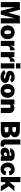

<svg xmlns="http://www.w3.org/2000/svg" viewBox="3311 -4113 813 7475"><g transform="rotate(90 3717.5 -375.5)"><path d="M60 -742H356L476 -289L597 -742H892V0H692V-537L548 0H404L260 -537V0H60Z M967 -262Q967 -344 1001 -407.5Q1035 -471 1096.5 -505.5Q1158 -540 1236 -540Q1318 -540 1379 -504.5Q1440 -469 1472.5 -406Q1505 -343 1505 -262Q1505 -183 1472 -121.5Q1439 -60 1377.5 -25Q1316 10 1235 10Q1154 10 1093.5 -24.5Q1033 -59 1000 -121Q967 -183 967 -262ZM1311 -269Q1311 -398 1236 -398Q1193 -398 1176.5 -360.5Q1160 -323 1160 -269Q1160 -214 1176.5 -174Q1193 -134 1236 -134Q1279 -134 1295 -174Q1311 -214 1311 -269Z M1570 -530H1763V-384Q1784 -454 1828 -497Q1872 -540 1942 -540L1943 -353Q1927 -355 1899 -355Q1824 -355 1797 -327Q1770 -299 1770 -254V0H1570Z M2008 -530H2201V-384Q2222 -454 2266 -497Q2310 -540 2380 -540L2381 -353Q2365 -355 2337 -355Q2262 -355 2235 -327Q2208 -299 2208 -254V0H2008Z M2646 -594H2446V-762H2646ZM2646 0H2446V-530H2646Z M2706 -136 2836 -182Q2855 -160 2893.5 -141Q2932 -122 2977 -122Q3003 -122 3019 -128.5Q3035 -135 3035 -149Q3035 -163 3023.5 -169.5Q3012 -176 2983 -182L2904 -199Q2824 -213 2780 -252Q2736 -291 2736 -358Q2736 -411 2765.5 -452.5Q2795 -494 2850.5 -517Q2906 -540 2981 -540Q3070 -540 3118 -508Q3166 -476 3194 -421L3077 -362Q3062 -384 3029.5 -397.5Q2997 -411 2966 -411Q2940 -411 2921.5 -403Q2903 -395 2903 -381Q2903 -368 2920.5 -360.5Q2938 -353 2986 -342L3054 -324Q3144 -302 3176.5 -259Q3209 -216 3209 -170Q3209 -120 3179 -79Q3149 -38 3095.5 -14Q3042 10 2976 10Q2878 10 2806.5 -33Q2735 -76 2706 -136Z M3249 -262Q3249 -344 3283 -407.5Q3317 -471 3378.5 -505.5Q3440 -540 3518 -540Q3600 -540 3661 -504.5Q3722 -469 3754.5 -406Q3787 -343 3787 -262Q3787 -183 3754 -121.5Q3721 -60 3659.5 -25Q3598 10 3517 10Q3436 10 3375.5 -24.5Q3315 -59 3282 -121Q3249 -183 3249 -262ZM3593 -269Q3593 -398 3518 -398Q3475 -398 3458.5 -360.5Q3442 -323 3442 -269Q3442 -214 3458.5 -174Q3475 -134 3518 -134Q3561 -134 3577 -174Q3593 -214 3593 -269Z M3852 -530H4050V-467Q4073 -491 4088 -503Q4103 -515 4128.5 -523.5Q4154 -532 4193 -532Q4239 -532 4282.5 -509Q4326 -486 4352.5 -446Q4379 -406 4379 -358V0H4179V-331Q4179 -352 4160 -365.5Q4141 -379 4117 -379Q4093 -379 4072.5 -365.5Q4052 -352 4052 -331V0H3852Z M4729 -742H5025Q5177 -742 5249.5 -692.5Q5322 -643 5322 -546Q5322 -492 5295.5 -453.5Q5269 -415 5202 -382Q5288 -356 5314 -309Q5340 -262 5340 -202Q5340 -97 5270.5 -48.5Q5201 0 5041 0H4729ZM5054 -452Q5089 -452 5110 -471Q5131 -490 5131 -520Q5131 -552 5107 -572Q5083 -592 5047 -592H4929V-452ZM5049 -150Q5090 -150 5113.5 -173Q5137 -196 5137 -227Q5137 -258 5114 -278Q5091 -298 5054 -298H4929V-150Z M5410 -160V-762H5606V-187Q5606 -163 5617.5 -148Q5629 -133 5666 -128L5687 -126V-5Q5646 11 5612 11Q5521 11 5477 -13.5Q5433 -38 5421.5 -73.5Q5410 -109 5410 -160Z M5727 -159Q5727 -247 5797 -294Q5867 -341 6009 -341H6050V-363Q6050 -388 6035.5 -399.5Q6021 -411 5991 -411Q5964 -411 5942 -400Q5920 -389 5906 -359L5747 -371Q5765 -450 5832 -495Q5899 -540 6000 -540Q6131 -540 6185.5 -497Q6240 -454 6240 -375V0H6075L6060 -62Q6043 -30 6003 -10Q5963 10 5910 10Q5831 10 5779 -35Q5727 -80 5727 -159ZM6050 -179V-242H6018Q5982 -242 5948 -228Q5914 -214 5914 -179Q5914 -150 5933.5 -133Q5953 -116 5980 -116Q6009 -116 6029 -135Q6049 -154 6050 -179Z M6805 -335 6643 -314Q6637 -350 6622.5 -371.5Q6608 -393 6573 -393Q6534 -393 6511 -360Q6488 -327 6488 -265Q6488 -201 6513 -164Q6538 -127 6577 -127Q6611 -127 6625.5 -149.5Q6640 -172 6645 -205L6802 -184Q6799 -136 6771.5 -91Q6744 -46 6692.5 -18Q6641 10 6572 10Q6496 10 6435.5 -24.5Q6375 -59 6340 -121Q6305 -183 6305 -263Q6305 -344 6339.5 -407Q6374 -470 6435 -505Q6496 -540 6572 -540Q6643 -540 6695.5 -510.5Q6748 -481 6775.5 -433.5Q6803 -386 6805 -335Z M7231 0 7109 -195 7070 -150V0H6870V-762H7070V-341L7227 -530H7424L7230 -311L7425 0Z"/></g></svg>

Font: Morrison Black
Style: Regular
Weight: 900
Designer: Pablo Impallari, Rodrigo Fuenzalida (Modified by Dan O. Williams)
Version: Version 0.03;June 6, 2019;FontCreator 11.5.0.2425 64-bit; tt